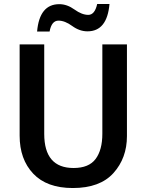

<svg xmlns="http://www.w3.org/2000/svg" viewBox="-20 -938 739 968"><path d="M620 -714H496V-264Q496 -182 462 -136.5Q428 -91 351 -91Q203 -91 203 -263V-714H79V-254Q79 -135 147.5 -62.5Q216 10 347 10Q484 10 552 -65.5Q620 -141 620 -252ZM532 -918H470Q458 -863 425 -863Q393 -863 355.5 -890Q318 -917 279 -917Q179 -917 167 -779H230Q240 -834 275 -834Q307 -834 344 -807Q381 -780 421 -780Q520 -780 532 -918Z"/></svg>

Font: Noto Sans Display Medium
Style: Regular
Weight: 500
Designer: Monotype Design Team
Foundry: Monotype Imaging Inc.
Version: Version 1.900